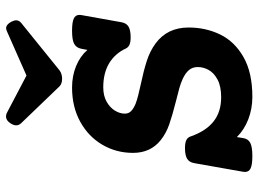

<svg xmlns="http://www.w3.org/2000/svg" viewBox="-130 -720 861 640"><g transform="rotate(-90 300.0 -400.5)"><path d="M569.8 -565.9Q569.8 -562 569.3 -559.6L545.4 -425.8Q542.5 -409.2 530.8 -402.1Q519 -395 495.1 -395Q479 -395 470.5 -398.9Q461.9 -402.8 458 -410.6Q441.4 -446.8 408.7 -466.6Q376 -486.3 328.6 -486.3Q300.3 -486.3 280.5 -475.1Q260.7 -463.9 250.7 -447.3Q240.7 -430.7 240.7 -414.6Q240.7 -401.9 249 -393.6Q257.3 -385.3 273.9 -378.4Q285.2 -374 302.7 -369.6Q320.3 -365.2 338.4 -361.3Q384.3 -351.6 416.7 -341.1Q449.2 -330.6 474.6 -312Q527.8 -272.9 527.8 -201.7Q527.8 -144.5 504.4 -96.4Q481 -48.3 429.2 -18.8Q377.4 10.7 296.9 10.7Q256.8 10.7 221.7 -2.9Q186.5 -16.6 162.6 -41L159.2 -20Q156.7 -3.4 143.3 3.7Q129.9 10.7 99.1 10.7Q71.3 10.7 58.8 5.1Q46.4 -0.5 46.4 -13.7Q46.4 -17.6 46.9 -20L75.7 -183.1Q78.6 -199.7 90.3 -206.8Q102.1 -213.9 126 -213.9Q143.1 -213.9 152.3 -209.5Q161.6 -205.1 165 -194.3Q182.6 -144 214.6 -118.7Q246.6 -93.3 295.4 -93.3Q331.5 -93.3 354 -105.2Q376.5 -117.2 386.2 -134.8Q396 -152.3 396 -171.4Q396 -189 385.7 -200.9Q375.5 -212.9 356 -221.7Q342.3 -228 325.7 -232.7Q309.1 -237.3 281.7 -244.1Q234.9 -255.9 204.8 -266.4Q174.8 -276.9 152.3 -294.9Q109.9 -328.6 109.9 -387.2Q109.9 -442.9 137 -489.3Q164.1 -535.6 213.6 -563Q263.2 -590.3 327.6 -590.3Q366.7 -590.3 399.7 -576.7Q432.6 -563 453.1 -539.1L457 -559.6Q460.4 -576.2 473.4 -583.3Q486.3 -590.3 517.1 -590.3Q544.9 -590.3 557.4 -584.7Q569.8 -579.1 569.8 -565.9ZM525.4 -810.1Q537.6 -810.1 546.9 -793Q551.8 -783.2 551.8 -776.4Q551.8 -767.1 543 -759.8L385.3 -632.3Q373.5 -623.5 356.9 -623.5Q340.3 -623.5 331.5 -632.3L209 -759.8Q201.7 -767.1 201.7 -776.9Q201.7 -784.7 208 -794.9Q217.8 -810.5 231.4 -810.5Q237.3 -810.5 243.2 -807.6L367.7 -742.2L515.6 -807.6Q521.5 -810.1 525.4 -810.1Z"/></g></svg>

Font: Courier Prime
Style: Bold Italic
Weight: 700
Italic angle: -10°
Designer: Alan Dague-Greene
Foundry: Quote-Unquote Apps
Version: Version 3.018